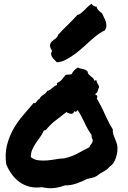

<svg xmlns="http://www.w3.org/2000/svg" viewBox="-20 -969 669 1003"><path d="M569.3 -293Q568.4 -281.2 571.3 -270.5Q574.2 -259.8 578.6 -249.5Q583 -239.3 586.9 -228.5Q590.8 -217.8 592.8 -207Q594.7 -193.4 592.8 -177.2Q590.8 -161.1 585.9 -146Q581.1 -130.9 573.2 -118.7Q565.4 -106.4 554.7 -100.6Q541 -83 521.5 -73.2Q502 -63.5 485.4 -49.8Q474.6 -43 461.4 -40Q448.2 -37.1 434.6 -34.2Q423.8 -28.3 409.2 -22Q394.5 -15.6 378.9 -10.3Q363.3 -4.9 347.7 -2.4Q332 0 320.3 -1Q291 9.8 263.2 13.2Q235.4 16.6 198.2 8.8Q163.1 13.7 133.3 5.9Q103.5 -2 80.6 -19Q57.6 -36.1 40.5 -60.1Q23.4 -84 12.7 -110.4Q4.9 -166 16.6 -211.4Q28.3 -256.8 50.3 -295.4Q72.3 -334 100.6 -366.7Q128.9 -399.4 155.3 -430.7Q161.1 -428.7 164.6 -431.2Q168 -433.6 170.9 -438Q173.8 -442.4 177.2 -446.3Q180.7 -450.2 185.5 -451.2Q192.4 -465.8 205.6 -473.1Q218.8 -480.5 226.6 -494.1Q235.4 -496.1 241.2 -500Q247.1 -503.9 252.4 -508.8Q257.8 -513.7 263.7 -518.1Q269.5 -522.5 277.3 -524.4V-535.2Q294.9 -543 303.2 -553.2Q311.5 -563.5 323.2 -578.1Q332 -579.1 337.4 -579.1Q342.8 -579.1 353.5 -581.1Q361.3 -594.7 367.7 -601.6Q374 -608.4 386.7 -616.2Q398.4 -610.4 412.6 -608.4Q426.8 -606.4 437.5 -595.7Q438.5 -585.9 443.4 -580.6Q448.2 -575.2 454.1 -570.8Q460 -566.4 465.3 -561.5Q470.7 -556.6 472.7 -547.9Q476.6 -546.9 478 -548.8Q479.5 -550.8 483.4 -549.8Q486.3 -536.1 490.2 -531.7Q494.1 -527.3 498 -514.6Q493.2 -504.9 490.7 -494.6Q488.3 -484.4 478.5 -479.5Q477.5 -472.7 482.4 -472.2Q487.3 -471.7 488.3 -466.8Q489.3 -458 485.4 -454.1Q508.8 -416 527.3 -373.5Q545.9 -331.1 569.3 -293ZM447.3 -200.2Q451.2 -210.9 457.5 -217.8Q463.9 -224.6 464.8 -238.3Q460 -246.1 459 -250.5Q458 -254.9 458 -264.6Q436.5 -294.9 420.9 -329.6Q405.3 -364.3 385.7 -394.5Q383.8 -390.6 378.9 -386.7Q374 -382.8 368.2 -388.7Q366.2 -380.9 361.3 -377.4Q356.4 -374 350.6 -374.5Q344.7 -375 338.4 -377.4Q332 -379.9 327.1 -383.8Q298.8 -361.3 270.5 -339.8Q242.2 -318.4 219.7 -290Q215.8 -288.1 214.8 -288.6Q213.9 -289.1 209 -287.1Q201.2 -268.6 189.9 -253.4Q178.7 -238.3 168 -222.7Q157.2 -207 149.4 -189.5Q141.6 -171.9 140.6 -148.4Q157.2 -134.8 179.7 -131.8Q202.1 -128.9 226.1 -130.9Q250 -132.8 272.9 -137.2Q295.9 -141.6 315.4 -141.6Q356.4 -151.4 385.7 -167.5Q415 -183.6 447.3 -200.2ZM527.3 -809.6Q519.5 -807.6 501.5 -795.9Q483.4 -784.2 455.1 -758.8Q440.4 -746.1 419.9 -727.1Q399.4 -708 375.5 -689.9Q351.6 -671.9 326.2 -658.2Q300.8 -644.5 277.3 -643.6Q270.5 -650.4 263.7 -657.2Q256.8 -664.1 252.4 -670.9Q248 -677.7 247.1 -685.5Q246.1 -693.4 252 -703.1Q239.3 -723.6 241.2 -734.4Q243.2 -745.1 251.5 -752.9Q259.8 -760.7 270 -767.6Q280.3 -774.4 284.2 -788.1Q306.6 -812.5 333.5 -838.4Q360.4 -864.3 383.8 -890.6Q393.6 -892.6 402.8 -899.9Q412.1 -907.2 420.9 -916Q429.7 -924.8 439 -934.1Q448.2 -943.4 459 -949.2Q460.9 -943.4 470.2 -938Q479.5 -932.6 484.4 -935.5Q485.4 -924.8 495.1 -914.6Q504.9 -904.3 512.7 -900.4Q518.6 -886.7 524.4 -875.5Q530.3 -864.3 533.2 -853.5Q536.1 -842.8 535.6 -832Q535.2 -821.3 527.3 -809.6Z"/></svg>

Font: Permanent Marker
Style: Regular
Weight: 400
Designer: Font Diner, Inc
Foundry: Font Diner, Inc
Version: Version 1.000